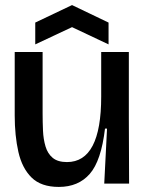

<svg xmlns="http://www.w3.org/2000/svg" viewBox="-20 -724 572 757"><path d="M212 13Q142 13 104.5 -24Q67 -61 52.5 -125Q38 -189 38 -269V-519H148V-277Q148 -243 149.5 -209Q151 -175 159.5 -146.5Q168 -118 188 -101.5Q208 -85 244 -85Q379 -85 379 -343V-519H488V-258L489 0H391L402 -217H394Q379 -90 334 -38.5Q289 13 212 13ZM119 -549V-635L264 -704L408 -635V-549L264 -617Z"/></svg>

Font: Bricolage Grotesque 48pt Medium
Style: Regular
Weight: 500
Designer: Mathieu Triay
Foundry: Atelier Triay
Version: Version 1.000; ttfautohint (v1.8.4.7-5d5b);gftools[0.9.32]